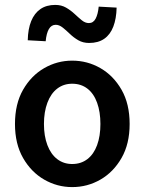

<svg xmlns="http://www.w3.org/2000/svg" viewBox="-20 -750 589 782"><path d="M274 12Q213 12 160 -18.5Q107 -49 74 -106.5Q41 -164 41 -245Q41 -327 74 -384.5Q107 -442 160 -472.5Q213 -503 274 -503Q336 -503 389 -472.5Q442 -442 475 -384.5Q508 -327 508 -245Q508 -164 475 -106.5Q442 -49 389 -18.5Q336 12 274 12ZM274 -82Q310 -82 336 -102Q362 -122 375.5 -159Q389 -196 389 -245Q389 -294 375.5 -331.5Q362 -369 336 -389Q310 -409 274 -409Q239 -409 213 -389Q187 -369 173 -331.5Q159 -294 159 -245Q159 -196 173 -159Q187 -122 213 -102Q239 -82 274 -82ZM343 -575Q318 -575 299 -586Q280 -597 264.5 -612Q249 -627 235 -638Q221 -649 207 -649Q189 -649 179 -631.5Q169 -614 166 -582L93 -586Q94 -632 107 -664Q120 -696 144.5 -713Q169 -730 205 -730Q230 -730 249 -719Q268 -708 283.5 -693.5Q299 -679 313 -667.5Q327 -656 342 -656Q360 -656 369.5 -674Q379 -692 382 -723L455 -719Q454 -674 441.5 -641.5Q429 -609 404.5 -592Q380 -575 343 -575Z"/></svg>

Font: Mada SemiBold
Style: Regular
Weight: 600
Designer: Khaled Hosny
Version: Version 1.5